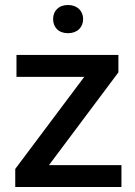

<svg xmlns="http://www.w3.org/2000/svg" viewBox="-20 -748 540 768"><path d="M465.8 -87.4H175.8L453.6 -458.5V-528.3H45.9V-440.4H316.9L41 -72.3V0H465.8ZM192.4 -671.9C192.4 -639.6 213.4 -615.2 252 -615.2C290 -615.2 312.5 -639.6 312.5 -671.9C312.5 -703.1 290 -728 252 -728C213.4 -728 192.4 -703.1 192.4 -671.9Z"/></svg>

Font: Bert Sans Medium
Style: Regular
Weight: 500
Designer: Christian Robertson (Google), Cristiano Sobral
Foundry: Google, Cristiano Sobral
Version: Version 3.101